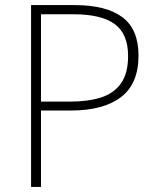

<svg xmlns="http://www.w3.org/2000/svg" viewBox="-20 -734 620 754"><path d="M273 -714Q397 -714 460.5 -666.5Q524 -619 524 -516Q524 -405 455 -352.5Q386 -300 259 -300H141V0H102V-714ZM268 -678H141V-335H255Q325 -335 376 -351Q427 -367 455 -406.5Q483 -446 483 -514Q483 -601 430.5 -639.5Q378 -678 268 -678Z"/></svg>

Font: Noto Sans Devanagari ExtraLight
Style: Regular
Weight: 200
Designer: Jelle Bosma - Monotype Design Team
Foundry: Monotype Imaging Inc.
Version: Version 2.004; ttfautohint (v1.8.4.7-5d5b)